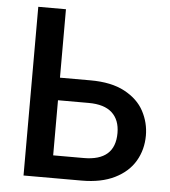

<svg xmlns="http://www.w3.org/2000/svg" viewBox="-51 -741 697 788"><g transform="rotate(5 297.5 -347.5)"><path d="M561 -207Q561 -260 536 -307Q511 -354 456 -383.5Q401 -413 315 -413H189V-695H75V0H315Q395 0 450.5 -27.5Q506 -55 533.5 -102Q561 -149 561 -207ZM315 -320Q380 -320 412 -290.5Q444 -261 444 -207Q444 -93 315 -93H189V-320Z"/></g></svg>

Font: Poppins Cyr Med
Style: Regular
Weight: 500
Designer: Ninad Kale (Devanagari), Jonny Pinhorn (Latin)
Foundry: Indian Type Foundry
Version: 4.004